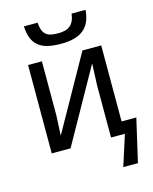

<svg xmlns="http://www.w3.org/2000/svg" viewBox="-136 -850 896 1125"><g transform="rotate(-15 311.5 -287.5)"><path d="M444.8 0V-315.9L450.2 -448.2L199.2 0H85V-536.1H168.9V-210L163.1 -86.9L415 -536.1H528.8V-75.2H618.2L558.1 186H469.2L528.8 0ZM494.1 -761.2Q491.2 -723.1 479.2 -694.3Q467.3 -665.5 444.6 -645.8Q421.9 -626 387.5 -616Q353 -606 304.2 -606Q253.9 -606 219.7 -615.5Q185.5 -625 164.1 -644.5Q142.6 -664.1 132.3 -693.1Q122.1 -722.2 120.1 -761.2H203.1Q205.1 -733.4 211.9 -715.6Q218.8 -697.8 231 -687.7Q243.2 -677.7 261.7 -673.8Q280.3 -669.9 306.2 -669.9Q327.1 -669.9 345 -674.3Q362.8 -678.7 376.2 -689.5Q389.6 -700.2 397.9 -717.8Q406.2 -735.4 409.2 -761.2Z"/></g></svg>

Font: WenQuanYi Micro Hei
Style: Regular
Weight: 400
Foundry: Ascender Corporation
Version: Version 0.2.0-beta